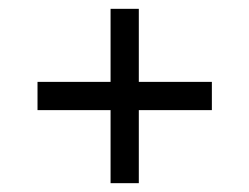

<svg xmlns="http://www.w3.org/2000/svg" viewBox="-20 -448 565 435"><path d="M230.5 -428H294.5V-33H230.5ZM460 -262.5V-198.5H65V-262.5Z"/></svg>

Font: Newsreader 36pt ExtraBold
Style: Regular
Weight: 800
Designer: Hugues Gentile
Foundry: Production Type
Version: Version 1.003